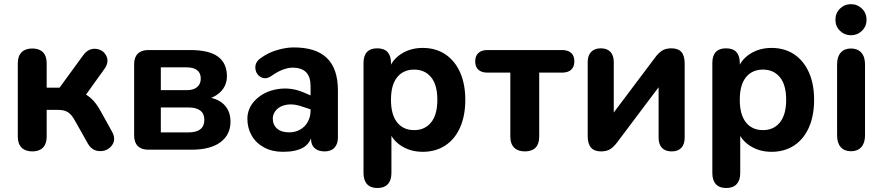

<svg xmlns="http://www.w3.org/2000/svg" viewBox="-20 -736 4335 944"><path d="M67.5 -64V-425.2Q67.5 -460.3 86.2 -479Q104.8 -497.6 138.9 -497.6Q173 -497.6 191.3 -479Q209.5 -460.3 209.5 -425.2V-305.1H272.9L389.3 -464.7Q414.6 -499 450.4 -495.9Q486.2 -492.8 502.2 -462.3Q518.1 -431.7 493.7 -397.4L381.8 -241.5L353 -287.1Q379.4 -284.1 401.2 -271.7Q423 -259.3 441.3 -238.6Q459.6 -217.9 476.1 -187.3L531.4 -87.7Q551.7 -49.9 530.1 -21.1Q508.6 7.8 470.3 7Q432.1 6.2 411.3 -31.3L348.6 -142.6Q331.6 -173.5 313.7 -184.6Q295.7 -195.7 266.2 -195.7H209.5V-64Q209.5 -28.9 191.3 -10.2Q173 8.4 138.9 8.4Q104.8 8.4 86.2 -10.2Q67.5 -28.9 67.5 -64Z M639.5 -69.6V-420.4Q639.5 -454.1 657.5 -472.1Q675.4 -490 709.1 -490H913.8Q1008.6 -490 1052.1 -457.3Q1095.7 -424.6 1095.7 -361.8Q1095.7 -316 1064.6 -284.7Q1033.5 -253.4 981.7 -245.8V-260.4Q1046.7 -255.6 1080 -223.3Q1113.3 -191 1113.3 -137.8Q1113.3 -73.4 1063.7 -36.7Q1014.2 0 921.8 0H709.1Q675.4 0 657.5 -17.9Q639.5 -35.9 639.5 -69.6ZM984.7 -146.5Q984.7 -176.6 965.2 -192.1Q945.6 -207.5 907.7 -207.5H770.7V-85.2H907.7Q945.6 -85.2 965.2 -100.7Q984.7 -116.1 984.7 -146.5ZM967.1 -349.8Q967.1 -376.9 949.2 -390.9Q931.2 -404.8 898.7 -404.8H770.7V-292.7H898.7Q931 -292.7 949.1 -307.7Q967.1 -322.6 967.1 -349.8Z M1196.3 -151.6Q1196.3 -206.4 1238.3 -246.9Q1280.3 -287.4 1345.4 -297.9Q1410.5 -308.4 1474.4 -281L1522.8 -260.1V-193.3L1471.8 -210Q1426.7 -226.7 1392.5 -221.6Q1358.3 -216.5 1339.7 -196.9Q1321.2 -177.4 1321.2 -153.3Q1321.2 -122.3 1342.2 -103.8Q1363.3 -85.2 1401.6 -85.2Q1431.1 -85.2 1455.2 -98.5Q1479.3 -111.8 1493.1 -136.5Q1507 -161.3 1507 -192.4V-312Q1507 -357.9 1485 -380.7Q1462.9 -403.4 1417.8 -403.4Q1398.3 -403.4 1371.9 -394Q1345.5 -384.5 1314.9 -362.9Q1286.1 -342.9 1261.9 -357.2Q1237.6 -371.6 1235.5 -401.1Q1233.5 -430.7 1261.9 -450.3Q1298.7 -477.3 1342.6 -489.9Q1386.5 -502.6 1420.9 -502.8Q1531.8 -503.8 1586.6 -451.3Q1641.4 -398.8 1641.4 -291.9V-59.4Q1641.4 -28.1 1624.5 -9.9Q1607.7 8.4 1576 8.4Q1544.9 8.4 1527.1 -7.3Q1509.2 -23 1509.2 -53.3V-84.6L1516.6 -80.3Q1506.6 -31 1470.5 -10.3Q1434.5 10.4 1370.9 10.4Q1318.3 10.4 1278.3 -11.1Q1238.4 -32.6 1217.4 -69.7Q1196.3 -106.8 1196.3 -151.6Z M1767.3 114.8V-426.8Q1767.3 -461.9 1784.2 -480.2Q1801 -498.4 1834.3 -498.4Q1868.4 -498.4 1885.4 -480.2Q1902.3 -461.9 1902.3 -426.8V-355.4L1891.3 -391.5Q1905.9 -440.5 1951.9 -470.5Q1997.9 -500.4 2058.3 -500.4Q2122.1 -500.4 2169 -469.3Q2215.9 -438.2 2241.8 -380.9Q2267.7 -323.6 2267.7 -245.4Q2267.7 -167.2 2242.2 -109.5Q2216.7 -51.8 2169.4 -20.7Q2122.1 10.4 2058.3 10.4Q1999.1 10.4 1953.7 -18.4Q1908.3 -47.1 1892.5 -94.5H1904.5V114.8Q1904.5 150.1 1887 169.2Q1869.4 188.4 1835.5 188.4Q1801.6 188.4 1784.5 169.2Q1767.3 150.1 1767.3 114.8ZM2130.3 -245.4Q2130.3 -318.9 2099.5 -356.3Q2068.8 -393.8 2016.3 -393.8Q1963 -393.8 1932.7 -356.3Q1902.3 -318.9 1902.3 -245.4Q1902.3 -171.9 1932.7 -134.1Q1963 -96.3 2016.3 -96.3Q2068.8 -96.3 2099.5 -134.1Q2130.3 -171.9 2130.3 -245.4Z M2489.1 -64V-378.9H2376.8Q2347.7 -378.9 2332 -393.2Q2316.4 -407.4 2316.4 -434.5Q2316.4 -460.7 2332 -475.4Q2347.7 -490 2376.8 -490H2743.5Q2772.6 -490 2788.2 -475.8Q2803.9 -461.5 2803.9 -434.5Q2803.9 -407.4 2788.2 -393.2Q2772.6 -378.9 2743.5 -378.9H2631.1V-64Q2631.1 -28.9 2613.4 -10.2Q2595.6 8.4 2560.5 8.4Q2526.4 8.4 2507.8 -10.2Q2489.1 -28.9 2489.1 -64Z M2869.5 -67.4V-430.7Q2869.5 -463.3 2886.5 -480.9Q2903.4 -498.4 2934.1 -498.4Q2964.8 -498.4 2981.2 -480.9Q2997.7 -463.3 2997.7 -430.7V-147.5H2971.1L3200.9 -453.1Q3215.7 -473.6 3233.7 -486Q3251.8 -498.4 3281.3 -498.4Q3314.4 -498.4 3330.3 -480.2Q3346.3 -461.9 3346.3 -423.4V-59.4Q3346.3 -26.7 3329.8 -9.1Q3313.4 8.4 3282.7 8.4Q3251 8.4 3234.6 -9.1Q3218.1 -26.7 3218.1 -59.4V-343.4H3245.5L3014.9 -36.9Q2999.3 -15.7 2981.6 -3.6Q2964 8.4 2935.3 8.4Q2902.2 8.4 2885.9 -10.2Q2869.5 -28.9 2869.5 -67.4Z M3482.3 114.8V-426.8Q3482.3 -461.9 3499.2 -480.2Q3516 -498.4 3549.3 -498.4Q3583.4 -498.4 3600.4 -480.2Q3617.3 -461.9 3617.3 -426.8V-355.4L3606.3 -391.5Q3620.9 -440.5 3666.9 -470.5Q3712.9 -500.4 3773.3 -500.4Q3837.1 -500.4 3884 -469.3Q3930.9 -438.2 3956.8 -380.9Q3982.7 -323.6 3982.7 -245.4Q3982.7 -167.2 3957.2 -109.5Q3931.7 -51.8 3884.4 -20.7Q3837.1 10.4 3773.3 10.4Q3714.1 10.4 3668.7 -18.4Q3623.3 -47.1 3607.5 -94.5H3619.5V114.8Q3619.5 150.1 3602 169.2Q3584.4 188.4 3550.5 188.4Q3516.6 188.4 3499.5 169.2Q3482.3 150.1 3482.3 114.8ZM3845.3 -245.4Q3845.3 -318.9 3814.5 -356.3Q3783.8 -393.8 3731.3 -393.8Q3678 -393.8 3647.7 -356.3Q3617.3 -318.9 3617.3 -245.4Q3617.3 -171.9 3647.7 -134.1Q3678 -96.3 3731.3 -96.3Q3783.8 -96.3 3814.5 -134.1Q3845.3 -171.9 3845.3 -245.4Z M4095.7 -70V-419.4Q4095.7 -456.9 4113.6 -477.3Q4131.5 -497.6 4163.9 -497.6Q4196.4 -497.6 4214.7 -477.3Q4233 -456.9 4233 -419.4V-70Q4233 -33.3 4214.8 -12.8Q4196.7 7.6 4164 7.6Q4131.4 7.6 4113.6 -12.8Q4095.7 -33.3 4095.7 -70ZM4087.5 -639Q4087.5 -671.8 4110 -693.7Q4132.5 -715.5 4164 -715.5Q4195.4 -715.5 4217.9 -693.7Q4240.4 -671.8 4240.4 -639Q4240.4 -606.2 4217.9 -584.4Q4195.4 -562.7 4164 -562.7Q4132.5 -562.7 4110 -584.4Q4087.5 -606.2 4087.5 -639Z"/></svg>

Font: SN Pro Thin
Style: Regular
Weight: 200
Designer: Tobias Whetton
Foundry: Supernotes
Version: Version 1.003;Glyphs 3.3 (3324)